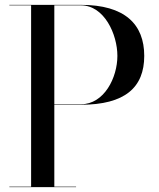

<svg xmlns="http://www.w3.org/2000/svg" viewBox="-20 -770 654 790"><path d="M18.5 -2V0H293V-2H203.5V-339H313C494 -339 573.5 -410 573.5 -540C573.5 -670 494 -750 313 -750H18.5V-748H108V-2ZM313 -748C409 -748 463 -629 463 -540C463 -451 409 -341 313 -341H203.5V-748Z"/></svg>

Font: Bodoni* 96pt
Style: Regular
Weight: 400
Version: Version 2.3